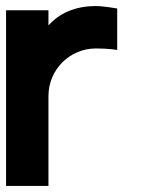

<svg xmlns="http://www.w3.org/2000/svg" viewBox="-20 -614 497 634"><path d="M140 -530V-580H0V0H140V-297C140 -384 210 -454 297 -454C340 -454 367 -449 367 -449V-586C367 -586 321 -594 297 -594C227 -594 176 -570 140 -530Z"/></svg>

Font: MintSans
Style: Bold
Weight: 700
Version: Version 2.0